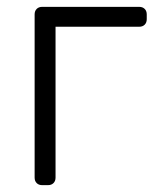

<svg xmlns="http://www.w3.org/2000/svg" viewBox="-20 -540 458 560"><path d="M103 0Q93 0 87 -6Q81 -12 81 -22V-498Q81 -508 87 -514Q93 -520 103 -520H386Q396 -520 402 -514Q408 -508 408 -498V-484Q408 -474 402 -468Q396 -462 386 -462H142V-22Q142 -12 136 -6Q130 0 120 0Z"/></svg>

Font: Rubik Light
Style: Regular
Weight: 300
Designer: Hubert and Fischer
Foundry: Hubert and Fischer
Version: Version 2.300;gftools[0.9.30]